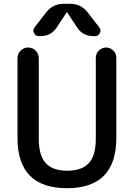

<svg xmlns="http://www.w3.org/2000/svg" viewBox="-20 -980 704 1010"><path d="M72 -255V-674Q72 -697 88.5 -713.5Q105 -730 128 -730Q151 -730 167.5 -713.5Q184 -697 184 -674V-250Q184 -162 220.5 -122Q257 -82 334 -82Q411 -82 447.5 -122Q484 -162 484 -250V-676Q484 -698 500 -714Q516 -730 538 -730Q560 -730 576 -714Q592 -698 592 -676V-255Q592 10 332 10Q72 10 72 -255ZM350 -960Q406 -960 441 -915L503 -835Q513 -822 505 -806Q497 -790 480 -790H471Q414 -790 384 -838L334 -914Q334 -915 332 -915Q330 -915 330 -914L280 -838Q250 -790 193 -790H184Q167 -790 159 -806Q151 -822 161 -835L223 -915Q258 -960 314 -960Z"/></svg>

Font: Rounded Mplus 1c Medium
Style: Regular
Weight: 500
Version: Version 1.059.20150529